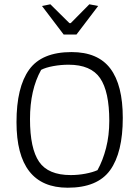

<svg xmlns="http://www.w3.org/2000/svg" viewBox="-20 -867 650 896"><path d="M176 -839 215 -847 304 -759H310L397 -847L438 -839L337 -706H277ZM57 -297Q57 -460 116 -542Q175 -624 314 -624Q437 -624 495 -547Q553 -470 553 -317Q553 -155 494 -73Q435 9 296 9Q57 9 57 -297ZM435 -73Q460 -118 475 -176.5Q490 -235 490 -303Q490 -440 447 -502.5Q404 -565 300 -565Q264 -565 228.5 -558.5Q193 -552 172 -541Q120 -448 120 -311Q120 -174 162.5 -112Q205 -50 310 -50Q345 -50 379 -56.5Q413 -63 435 -73Z"/></svg>

Font: Athiti
Style: Regular
Weight: 400
Designer: CadsonDemak Team
Foundry: CadsonDemak
Version: Version 1.033